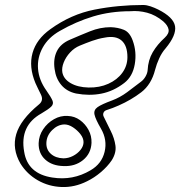

<svg xmlns="http://www.w3.org/2000/svg" viewBox="-20 -644 760 770"><path d="M136 -225Q156 -241 144 -265Q138 -277 132.5 -288.5Q127 -300 122 -311Q95 -376 110.5 -431.5Q126 -487 182 -527Q265 -587 359.5 -605.5Q454 -624 554 -624Q568 -624 584 -618.5Q600 -613 614 -606Q676 -575 682 -539Q688 -503 644 -450Q629 -433 618.5 -410Q608 -387 602 -364Q587 -305 546.5 -274Q506 -243 456 -221Q434 -211 406 -202Q398 -199 395 -191.5Q392 -184 396 -176Q410 -147 424.5 -118Q439 -89 443 -60Q447 -31 428 -1Q411 24 384.5 46.5Q358 69 329 83Q279 108 227 106Q175 104 131.5 79Q88 54 62 12Q28 -47 45 -105.5Q62 -164 136 -225ZM503 -599Q423 -599 353.5 -578Q284 -557 220 -520Q174 -494 151.5 -453.5Q129 -413 132.5 -368Q136 -323 166 -281Q185 -254 190.5 -240.5Q196 -227 185.5 -216.5Q175 -206 146 -189Q58 -140 77 -35Q91 53 190 68Q272 81 343 39Q388 13 399.5 -35Q411 -83 385 -128Q363 -166 359 -184.5Q355 -203 371.5 -214.5Q388 -226 429 -241Q461 -253 489.5 -274Q518 -295 545 -316Q556 -324 563.5 -337Q571 -350 572 -362Q574 -403 592.5 -434.5Q611 -466 641 -493Q659 -510 656 -526Q653 -542 635 -558Q604 -584 570 -593Q536 -602 503 -599ZM424 -535Q453 -534 476.5 -524.5Q500 -515 512 -482Q529 -436 520.5 -386.5Q512 -337 478 -311Q435 -278 386.5 -268.5Q338 -259 285 -269Q248 -277 226 -303Q204 -329 199 -367Q193 -408 208 -438.5Q223 -469 261 -485Q300 -502 341 -518.5Q382 -535 424 -535ZM491 -415Q491 -461 467.5 -481.5Q444 -502 399 -493Q374 -489 349 -480Q324 -471 300 -461Q278 -452 261 -433.5Q244 -415 235.5 -393.5Q227 -372 230 -354Q235 -327 263.5 -310.5Q292 -294 335 -293Q379 -292 414.5 -308Q450 -324 470.5 -352Q491 -380 491 -415ZM235 22Q189 21 161.5 -4Q134 -29 135 -70Q136 -100 153 -125.5Q170 -151 196.5 -166Q223 -181 252 -179Q279 -178 300.5 -162.5Q322 -147 335 -123Q348 -99 347 -71Q345 -28 313 -2Q281 24 235 22ZM234 -9Q254 -9 272.5 -18.5Q291 -28 303 -43Q315 -58 315 -74Q315 -90 302.5 -106Q290 -122 272.5 -133.5Q255 -145 238 -145Q211 -144 189 -122Q167 -100 166 -71Q165 -44 184 -27Q203 -10 234 -9Z"/></svg>

Font: Shizuru
Style: Regular
Weight: 400
Version: Version 1.000